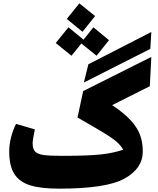

<svg xmlns="http://www.w3.org/2000/svg" viewBox="-20 -1107 944 1147"><path d="M878 -815 481 -614 508 -723 884 -916ZM477 -563 884 -767 875 -592 650 -479Q722 -431 761.5 -387.5Q801 -344 817 -300Q833 -256 833 -202Q833 -101 724.5 -40.5Q616 20 334 20Q224 20 160 0Q96 -20 65.5 -68Q35 -116 35 -202Q35 -243 46 -286.5Q57 -330 76 -367L188 -334Q175 -271 175 -251Q175 -217 190 -201.5Q205 -186 240.5 -181Q276 -176 349 -176Q507 -176 583.5 -184.5Q660 -193 716 -213Q700 -240 675 -261.5Q650 -283 601.5 -312.5Q553 -342 443 -405ZM473 -917 379 -994 454 -1087 548 -1011ZM557 -774 466 -847 407 -774 313 -850 389 -944 479 -870 538 -944 631 -867Z"/></svg>

Font: FiraGO Heavy
Style: Italic
Weight: 900
Italic angle: -8°
Designer: bBox Type GmbH
Foundry: bBox Type GmbH
Version: Version 1.001